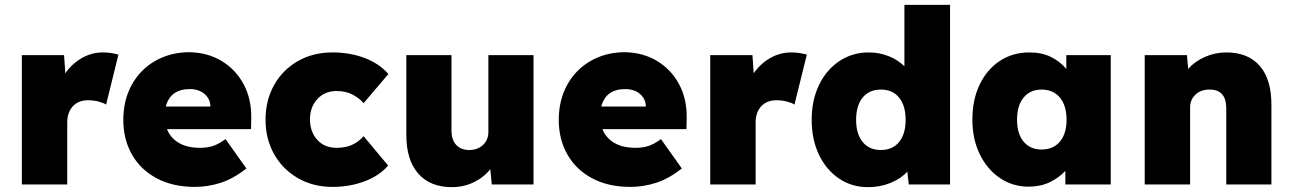

<svg xmlns="http://www.w3.org/2000/svg" viewBox="-20 -760 5319 791"><path d="M70 0V-533H244L249 -458Q276 -497 316.5 -520.5Q357 -544 404 -544Q422 -544 438 -541.5Q454 -539 468 -535L417 -329Q407 -336 386.5 -341.5Q366 -347 343 -347Q303 -347 280 -322Q257 -297 257 -255V0Z M783 10Q692 10 625.5 -25.5Q559 -61 523.5 -123.5Q488 -186 488 -266Q488 -347 522.5 -410Q557 -473 618.5 -508.5Q680 -544 758 -545Q835 -544 893.5 -508.5Q952 -473 984.5 -411.5Q1017 -350 1015 -270L1014 -228H668Q682 -192 716.5 -171.5Q751 -151 804 -151Q835 -151 858.5 -159Q882 -167 909 -187L995 -66Q942 -24 889.5 -7Q837 10 783 10ZM762 -393Q682 -393 663 -321H847Q846 -353 822.5 -373Q799 -393 762 -393Z M1350 10Q1270 10 1207.5 -26Q1145 -62 1109.5 -124.5Q1074 -187 1074 -267Q1074 -347 1109.5 -410Q1145 -473 1207.5 -508.5Q1270 -544 1350 -544Q1422 -544 1482.5 -521Q1543 -498 1580 -455L1478 -335Q1460 -356 1432 -370.5Q1404 -385 1367 -385Q1318 -385 1287.5 -352Q1257 -319 1257 -268Q1257 -218 1286.5 -184.5Q1316 -151 1367 -151Q1405 -151 1432 -164Q1459 -177 1478 -199L1579 -78Q1543 -36 1482 -13Q1421 10 1350 10Z M1842 11Q1752 11 1703 -45Q1654 -101 1654 -204V-533H1840V-223Q1840 -184 1859.5 -163Q1879 -142 1913 -142Q1948 -142 1970 -163Q1992 -184 1992 -216V-533H2178V0H2006L2000 -63Q1973 -29 1931.5 -9Q1890 11 1842 11Z M2577 10Q2486 10 2419.5 -25.5Q2353 -61 2317.5 -123.5Q2282 -186 2282 -266Q2282 -347 2316.5 -410Q2351 -473 2412.5 -508.5Q2474 -544 2552 -545Q2629 -544 2687.5 -508.5Q2746 -473 2778.5 -411.5Q2811 -350 2809 -270L2808 -228H2462Q2476 -192 2510.5 -171.5Q2545 -151 2598 -151Q2629 -151 2652.5 -159Q2676 -167 2703 -187L2789 -66Q2736 -24 2683.5 -7Q2631 10 2577 10ZM2556 -393Q2476 -393 2457 -321H2641Q2640 -353 2616.5 -373Q2593 -393 2556 -393Z M2906 0V-533H3080L3085 -458Q3112 -497 3152.5 -520.5Q3193 -544 3240 -544Q3258 -544 3274 -541.5Q3290 -539 3304 -535L3253 -329Q3243 -336 3222.5 -341.5Q3202 -347 3179 -347Q3139 -347 3116 -322Q3093 -297 3093 -255V0Z M3556 11Q3489 11 3436.5 -24.5Q3384 -60 3354 -122.5Q3324 -185 3324 -266Q3324 -347 3354 -409.5Q3384 -472 3437.5 -508Q3491 -544 3559 -544Q3603 -544 3641.5 -528.5Q3680 -513 3706 -487V-740H3894V0H3724L3718 -53Q3692 -24 3649 -6.5Q3606 11 3556 11ZM3609 -142Q3657 -142 3684 -175Q3711 -208 3711 -266Q3711 -325 3684 -358Q3657 -391 3609 -391Q3561 -391 3534 -358Q3507 -325 3507 -266Q3507 -208 3534 -175Q3561 -142 3609 -142Z M4218 9Q4152 9 4099.5 -26.5Q4047 -62 4016.5 -124.5Q3986 -187 3986 -267Q3986 -349 4016 -411.5Q4046 -474 4099 -509Q4152 -544 4221 -544Q4272 -544 4309.5 -525.5Q4347 -507 4373 -476V-533H4556V0H4369V-56Q4342 -27 4304 -9Q4266 9 4218 9ZM4271 -144Q4319 -144 4346.5 -176.5Q4374 -209 4374 -267Q4374 -325 4346.5 -358Q4319 -391 4271 -391Q4224 -391 4197 -358Q4170 -325 4170 -267Q4170 -209 4197 -176.5Q4224 -144 4271 -144Z M4696 0V-533H4870L4875 -476Q4902 -507 4944 -525.5Q4986 -544 5032 -544Q5122 -544 5170 -488.5Q5218 -433 5218 -328V0H5032V-313Q5032 -392 4962 -391Q4927 -391 4905 -370Q4883 -349 4883 -318V0Z"/></svg>

Font: Lexend Deca ExtraBold
Style: Regular
Weight: 800
Designer: Bonnie Shaver-Troup, Thomas Jockin
Foundry: Lexend
Version: Version 1.008; ttfautohint (v1.8.4.7-5d5b)